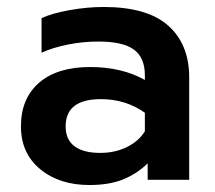

<svg xmlns="http://www.w3.org/2000/svg" viewBox="-20 -515 617 550"><path d="M40 -153Q40 -233 92 -278Q144 -323 238 -323Q329 -323 395 -286V-299Q395 -350 363.5 -373Q332 -396 262 -396Q218 -396 175 -387.5Q132 -379 99 -364V-463Q129 -477 179.5 -486Q230 -495 277 -495Q402 -495 462 -441.5Q522 -388 522 -293V0H403V-47Q372 -17 332.5 -1Q293 15 236 15Q150 15 95 -30.5Q40 -76 40 -153ZM395 -139V-192Q340 -231 269 -231Q168 -231 168 -153Q168 -115 193.5 -96Q219 -77 267 -77Q309 -77 343 -93.5Q377 -110 395 -139Z"/></svg>

Font: Prompt Medium
Style: Regular
Weight: 500
Designer: Katatrad Team
Foundry: CadsonDemak
Version: Version 1.001